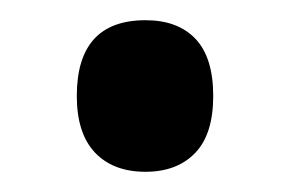

<svg xmlns="http://www.w3.org/2000/svg" viewBox="-20 -447 286 190"><path d="M56 -352Q56 -427 124 -427Q156 -427 173.5 -408.5Q191 -390 191 -352Q191 -314 173 -295.5Q155 -277 124 -277Q92 -277 74 -296Q56 -315 56 -352Z"/></svg>

Font: Noto Sans Gujarati UI ExtraCondensed SemiBold
Style: Regular
Weight: 600
Width: 2
Designer: Jelle Bosma - Monotype Design Team, Universal Thirst
Foundry: Monotype Imaging Inc.
Version: Version 2.106; ttfautohint (v1.8.4.7-5d5b)